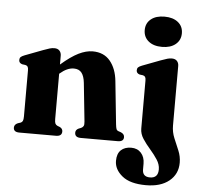

<svg xmlns="http://www.w3.org/2000/svg" viewBox="-61 -785 1123 1081"><g transform="rotate(5 500.0 -245.0)"><path d="M262 -451.5V-401.5Q318 -450 360.2 -470.8Q402.5 -491.5 439.5 -491.5Q503 -491.5 538.5 -448.5Q574 -405.5 581 -335.5L606 -94Q608 -75.5 611 -67.5Q614 -59.5 622.5 -56.5L637 -51.5Q657 -43 657 -25.5Q657 0 624 0H414.5Q381 0 381 -27Q381 -43 397.5 -51L411.5 -56.5Q420.5 -60.5 425 -68Q429.5 -75.5 427.5 -94L405 -310Q401 -348 386.2 -367Q371.5 -386 342 -386Q304.5 -386 264 -351L262 -349.5V-93.5Q262 -75 265.8 -67.8Q269.5 -60.5 278 -56.5L292 -51Q308 -43 308 -27Q308 0 274.5 0H67.5Q34.5 0 34.5 -25.5Q34.5 -43 54.5 -51.5L70 -56.5Q78 -59.5 81.8 -67.2Q85.5 -75 85.5 -93V-353Q85.5 -367.5 81.5 -373.8Q77.5 -380 68.5 -382L50 -384.5Q31.5 -390 31.5 -407Q31.5 -417.5 37.2 -423.5Q43 -429.5 58.5 -435.5L160 -474Q182.5 -482.5 196.2 -486.5Q210 -490.5 223 -490.5Q242 -490.5 252 -479.5Q262 -468.5 262 -451.5ZM825.5 -550.5Q777 -550.5 748.8 -574Q720.5 -597.5 720.5 -636.5Q720.5 -675.5 748.8 -698.5Q777 -721.5 825.5 -721.5Q873.5 -721.5 902 -698.5Q930.5 -675.5 930.5 -636.5Q930.5 -597.5 902 -574Q873.5 -550.5 825.5 -550.5ZM926 -115Q926 -78 940 -44.5Q954 -11 968 22Q982 55 982 90.5Q982 155 934 194Q886 233 803 233Q713.5 233 668.5 196.2Q623.5 159.5 623.5 111Q623.5 70.5 645 50.2Q666.5 30 703 30Q738 30 758.8 53.2Q779.5 76.5 779.5 113.5V146Q779.5 187.5 822 187.5Q868 187.5 868 138.5Q868 110 850.2 83Q832.5 56 809 29.2Q785.5 2.5 767.5 -25Q749.5 -52.5 749.5 -82.5V-353Q749.5 -367.5 745.5 -373.8Q741.5 -380 732.5 -382L714 -384.5Q695.5 -390 695.5 -407Q695.5 -417.5 701.2 -423.5Q707 -429.5 722.5 -435.5L824 -474Q848 -483 861.8 -486.8Q875.5 -490.5 886 -490.5Q906 -490.5 916 -479.5Q926 -468.5 926 -451.5Z"/></g></svg>

Font: Fraunces 9pt S000
Style: Bold
Weight: 700
Version: Version 1.000; ttfautohint (v1.8.3)